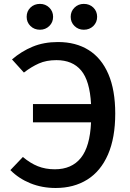

<svg xmlns="http://www.w3.org/2000/svg" viewBox="-20 -934 655 968"><path d="M561 -361.5Q561 -239 524.4 -154.9Q487.7 -70.8 420 -28.5Q352.3 13.8 260.5 13.8Q191.8 13.8 133.1 -10Q74.4 -33.8 32.3 -76.4L95.4 -142.6Q132.3 -111.3 170.8 -95.9Q209.2 -80.5 256.4 -80.5Q341.5 -80.5 387.7 -137.9Q433.8 -195.4 439 -317.4H146.2V-409.2H439Q432.8 -526.7 389.2 -578.7Q345.6 -630.8 264.6 -630.8Q213.8 -630.8 176.2 -614.1Q138.5 -597.4 100.5 -568.2L40.5 -634.4Q88.2 -675.4 144.6 -698.7Q201 -722.1 272.3 -722.1Q362.6 -722.1 427.2 -681.5Q491.8 -641 526.4 -560.5Q561 -480 561 -361.5ZM114.4 -849.2Q114.4 -877.4 133.6 -895.9Q152.8 -914.4 181.5 -914.4Q209.2 -914.4 228.5 -895.6Q247.7 -876.9 247.7 -849.2Q247.7 -821.5 228.5 -802.8Q209.2 -784.1 181.5 -784.1Q152.8 -784.1 133.6 -802.8Q114.4 -821.5 114.4 -849.2ZM336.4 -849.2Q336.4 -876.9 355.6 -895.6Q374.9 -914.4 402.6 -914.4Q431.3 -914.4 450.5 -895.9Q469.7 -877.4 469.7 -849.2Q469.7 -821.5 450.5 -802.8Q431.3 -784.1 402.6 -784.1Q374.9 -784.1 355.6 -802.8Q336.4 -821.5 336.4 -849.2Z"/></svg>

Font: Fira Code Fixed Medium
Style: Regular
Weight: 500
Monospace: yes
Designer: Carrois Corporate, Edenspiekermann AG, Nikita Prokopov
Foundry: Carrois Corporate, Edenspiekermann AG, Nikita Prokopov
Version: Version 5.002